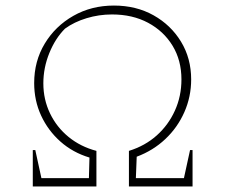

<svg xmlns="http://www.w3.org/2000/svg" viewBox="-20 -671 812 691"><path d="M98 0V-131H107L129 -30H300L302 -104Q242 -122 197.5 -161.5Q153 -201 128 -255Q103 -309 103 -372Q103 -451 141 -514Q179 -577 244 -614Q309 -651 390 -651Q470 -651 532.5 -616Q595 -581 631.5 -521Q668 -461 668 -385Q668 -323 643.5 -267.5Q619 -212 575 -170.5Q531 -129 472 -107L469 -30H642L664 -131H673V0H444V-128Q502 -146 544 -183.5Q586 -221 609.5 -273Q633 -325 633 -385Q633 -454 601 -506.5Q569 -559 513 -589Q457 -619 383 -619Q336 -619 291.5 -605.5Q247 -592 214 -568Q179 -533 157.5 -480Q136 -427 136 -371Q136 -313 160 -263Q184 -213 227 -178Q270 -143 327 -128V0Z"/></svg>

Font: Piazzolla Thin
Style: Regular
Weight: 100
Designer: Juan Pablo del Peral
Foundry: Huerta Tipografica
Version: Version 1.330